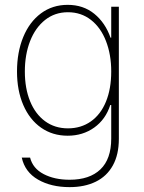

<svg xmlns="http://www.w3.org/2000/svg" viewBox="-20 -558 591 788"><path d="M69.3 88.9H103.5Q114.7 133.3 159.2 156.5Q203.6 179.7 265.6 179.7Q347.7 179.7 392.1 137.2Q436.5 94.7 436.5 10.7V-127H432.6Q413.6 -67.9 366.7 -34.4Q319.8 -1 257.8 -1Q195.8 -1 148.7 -33.9Q101.6 -66.9 75.7 -126.7Q49.8 -186.5 49.8 -264.6Q49.8 -343.8 75.4 -406Q101.1 -468.3 148.2 -503.2Q195.3 -538.1 257.8 -538.1Q321.8 -538.1 366.9 -501.5Q412.1 -464.8 433.6 -403.3H436.5V-530.3H467.8V11.7Q467.8 76.7 443.1 121.1Q418.5 165.5 373 187.7Q327.6 210 265.6 210Q189.9 210 136.2 179.2Q82.5 148.4 69.3 88.9ZM436.5 -264.6Q436.5 -334 415 -389.4Q393.6 -444.8 353.3 -476.3Q313 -507.8 258.8 -507.8Q205.1 -507.8 165 -476.1Q125 -444.3 103.5 -389.2Q82 -334 82 -264.6Q82 -195.3 103.5 -142.6Q125 -89.8 165 -60.5Q205.1 -31.2 258.8 -31.2Q312.5 -31.2 352.8 -59.6Q393.1 -87.9 414.8 -140.6Q436.5 -193.4 436.5 -264.6Z"/></svg>

Font: Pretendard Thin
Style: Regular
Weight: 100
Designer: Base glyphs from Inter by Rasmus Andersson; Hangeul glyphs from Noto Sans CJK(Source Han Sans) by Jang Soo-young and Kan
Foundry: Kil Hyung-jin
Version: Version 1.309